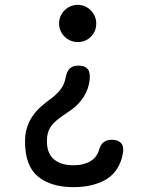

<svg xmlns="http://www.w3.org/2000/svg" viewBox="-20 -580 640 790"><path d="M482 68Q464 133 411 161.5Q358 190 282 190Q190 190 136.5 146.5Q83 103 83 2Q83 -33 92.5 -59.5Q102 -86 117 -106.5Q132 -127 150.5 -143Q169 -159 187 -172Q213 -191 229.5 -212.5Q246 -234 251 -265Q256 -288 268 -299Q280 -310 303 -310Q329 -310 340.5 -296.5Q352 -283 349 -252Q345 -214 324 -181Q303 -148 269 -125Q248 -111 230.5 -98.5Q213 -86 200 -72.5Q187 -59 180 -41.5Q173 -24 173 1Q173 51 202 75.5Q231 100 282 100Q304 100 321.5 95.5Q339 91 352.5 83Q366 75 375 62.5Q384 50 388 35Q394 15 406.5 5Q419 -5 441 -5Q467 -5 480 11Q493 27 482 68ZM376 -483Q376 -451 354 -429Q332 -407 300 -407Q284 -407 270 -413Q256 -419 245.5 -429.5Q235 -440 229 -453.5Q223 -467 223 -483Q223 -499 229 -513Q235 -527 245.5 -537.5Q256 -548 270 -554Q284 -560 300 -560Q316 -560 329.5 -554Q343 -548 353.5 -537.5Q364 -527 370 -513Q376 -499 376 -483Z"/></svg>

Font: Maple Mono
Style: Regular
Weight: 400
Monospace: yes
Designer: subframe7536
Version: Version 7.300